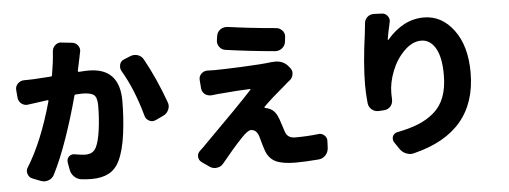

<svg xmlns="http://www.w3.org/2000/svg" viewBox="-54 -963 3108 1172"><g transform="rotate(-5 1500.0 -376.5)"><path d="M296.9 -752.9Q297.9 -776.4 314.5 -792Q329.1 -805.7 348.6 -805.7Q351.6 -805.7 354.5 -804.7L418 -797.9Q440.4 -795.9 454.1 -777.3Q463.9 -763.7 463.9 -748Q463.9 -742.2 461.9 -736.3Q459 -718.8 454.1 -697.3Q448.2 -667 438.5 -624Q438.5 -621.1 439.9 -619.1Q441.4 -617.2 444.3 -617.2Q478.5 -620.1 503.9 -620.1Q693.4 -620.1 693.4 -418Q693.4 -316.4 680.2 -215.8Q667 -115.2 637.7 -54.7Q613.3 -3.9 570.8 18.6Q528.3 41 464.8 41Q436.5 41 401.4 37.1Q376 33.2 357.9 14.6Q339.8 -3.9 335.9 -30.3L328.1 -74.2Q328.1 -78.1 328.1 -81.1Q328.1 -96.7 339.8 -108.4Q351.6 -119.1 366.2 -119.1Q371.1 -119.1 375 -118.2Q418.9 -110.4 440.4 -110.4Q488.3 -110.4 506.8 -148.4Q524.4 -182.6 534.2 -254.9Q543.9 -327.1 543.9 -402.3Q543.9 -453.1 523.4 -468.3Q502.9 -483.4 452.1 -483.4Q442.4 -483.4 413.1 -481.4Q406.2 -481.4 404.3 -473.6Q372.1 -351.6 328.1 -224.1Q284.2 -96.7 236.3 -2.9Q224.6 18.6 201.2 26.4Q190.4 30.3 179.7 30.3Q167 30.3 154.3 25.4L104.5 5.9Q84 -2.9 78.1 -23.4Q75.2 -31.2 75.2 -38.1Q75.2 -51.8 83 -63.5Q176.8 -213.9 244.1 -456.1Q245.1 -458 243.2 -460Q241.2 -461.9 239.3 -461.9Q230.5 -460.9 183.6 -454.1Q154.3 -450.2 119.1 -445.3Q114.3 -444.3 110.4 -444.3Q92.8 -444.3 77.1 -456.1Q59.6 -470.7 57.6 -493.2L53.7 -540Q51.8 -562.5 67.4 -578.6Q83 -594.7 106.4 -595.7Q115.2 -595.7 124.5 -595.7Q133.8 -595.7 145.5 -596.2Q157.2 -596.7 164.1 -596.7Q188.5 -597.7 270.5 -603.5Q278.3 -603.5 279.3 -611.3Q293 -690.4 296.9 -752.9ZM704.1 -599.6Q697.3 -611.3 697.3 -625Q697.3 -631.8 699.2 -639.6Q705.1 -661.1 725.6 -668.9L763.7 -684.6Q776.4 -690.4 790 -690.4Q799.8 -690.4 810.5 -687.5Q835 -679.7 846.7 -657.2Q913.1 -538.1 968.8 -384.8Q972.7 -374 972.7 -363.3Q972.7 -351.6 966.8 -338.9Q957 -316.4 934.6 -305.7L886.7 -283.2Q876 -278.3 866.2 -278.3Q856.4 -278.3 846.7 -283.2Q826.2 -293 820.3 -314.5Q774.4 -481.4 704.1 -599.6Z M1347.7 -672.9Q1324.2 -675.8 1310.5 -695.3Q1299.8 -710 1299.8 -727.5Q1299.8 -732.4 1300.8 -738.3L1304.7 -762.7Q1308.6 -787.1 1328.1 -800.8Q1343.8 -811.5 1362.3 -811.5Q1366.2 -811.5 1371.1 -811.5Q1508.8 -792 1668 -778.3Q1690.4 -776.4 1706.1 -757.8Q1717.8 -743.2 1717.8 -724.6Q1717.8 -720.7 1716.8 -716.8L1713.9 -691.4Q1710.9 -667 1691.4 -651.4Q1674.8 -638.7 1654.3 -638.7Q1651.4 -638.7 1648.4 -638.7Q1494.1 -652.3 1347.7 -672.9ZM1625 -574.2Q1633.8 -575.2 1643.6 -575.2Q1690.4 -575.2 1719.7 -543L1729.5 -531.2Q1743.2 -515.6 1743.2 -497.1Q1743.2 -494.1 1742.2 -491.2Q1740.2 -467.8 1721.7 -453.1Q1716.8 -449.2 1708 -442.4Q1699.2 -435.5 1698.2 -433.6Q1605.5 -356.4 1554.7 -305.7Q1553.7 -303.7 1554.2 -301.8Q1554.7 -299.8 1557.6 -298.8Q1573.2 -295.9 1587.9 -289.1Q1621.1 -273.4 1638.7 -223.6Q1643.6 -210.9 1651.9 -184.1Q1660.2 -157.2 1664.1 -146.5Q1676.8 -103.5 1724.6 -103.5Q1799.8 -103.5 1866.2 -111.3Q1869.1 -112.3 1872.1 -112.3Q1890.6 -112.3 1904.3 -99.6Q1920.9 -85 1918.9 -62.5L1917 -20.5Q1915 4.9 1897.9 22.9Q1880.9 41 1855.5 43Q1774.4 49.8 1713.9 49.8Q1636.7 49.8 1595.2 30.8Q1553.7 11.7 1535.2 -35.2Q1525.4 -60.5 1507.8 -127Q1494.1 -171.9 1459 -171.9Q1440.4 -171.9 1400.4 -129.9Q1344.7 -71.3 1273.4 16.6Q1257.8 36.1 1233.4 39.1Q1228.5 40 1223.6 40Q1206.1 40 1189.5 29.3L1143.6 -2.9Q1124 -16.6 1124 -40Q1124 -59.6 1139.6 -73.2Q1158.2 -89.8 1174.8 -107.4Q1402.3 -334 1477.5 -417Q1479.5 -418 1478.5 -419.9Q1477.5 -421.9 1475.6 -421.9Q1408.2 -419.9 1273.4 -408.2Q1257.8 -406.2 1241.2 -404.3Q1236.3 -404.3 1232.4 -404.3Q1214.8 -404.3 1199.2 -415Q1180.7 -429.7 1178.7 -452.1L1174.8 -502.9Q1172.9 -525.4 1188.5 -541Q1204.1 -556.6 1225.6 -556.6Q1226.6 -556.6 1227.5 -556.6Q1250 -555.7 1271.5 -555.7Q1317.4 -555.7 1440.4 -561Q1563.5 -566.4 1621.1 -574.2Q1623 -574.2 1625 -574.2Z M2210 -757.8Q2210.9 -781.2 2228.5 -797.9Q2245.1 -812.5 2266.6 -812.5Q2268.6 -812.5 2269.5 -812.5L2317.4 -810.5Q2339.8 -809.6 2352.5 -792Q2362.3 -779.3 2362.3 -763.7Q2362.3 -757.8 2360.4 -752Q2345.7 -688.5 2339.8 -649.4Q2339.8 -647.5 2341.3 -647Q2342.8 -646.5 2343.8 -647.5Q2443.4 -764.6 2570.3 -764.6Q2679.7 -764.6 2752.9 -666.5Q2826.2 -568.4 2826.2 -405.3Q2826.2 -39.1 2439.5 55.7Q2429.7 58.6 2420.9 58.6Q2405.3 58.6 2389.6 51.8Q2366.2 42 2351.6 19.5L2323.2 -22.5Q2317.4 -32.2 2317.4 -43Q2317.4 -50.8 2320.3 -58.6Q2329.1 -77.1 2348.6 -81.1Q2424.8 -95.7 2479 -117.7Q2533.2 -139.6 2576.2 -176.3Q2619.1 -212.9 2640.6 -269.5Q2662.1 -326.2 2662.1 -405.3Q2662.1 -513.7 2629.4 -569.3Q2596.7 -625 2542 -625Q2488.3 -625 2438.5 -576.2Q2388.7 -527.3 2360.8 -457Q2333 -386.7 2333 -321.3L2334 -280.3Q2334 -257.8 2320.3 -241.2Q2304.7 -223.6 2281.2 -221.7L2248 -219.7Q2246.1 -219.7 2244.1 -219.7Q2221.7 -219.7 2205.1 -233.4Q2186.5 -249 2183.6 -273.4Q2177.7 -331.1 2177.7 -384.8Q2177.7 -513.7 2204.1 -701.2Q2207 -727.5 2210 -757.8Z"/></g></svg>

Font: Gen Jyuu Gothic Heavy
Style: Bold
Weight: 900
Designer: [Source Han Sans]
Ryoko NISHIZUKA  (kana & ideographs); Paul D. Hunt (Latin, Greek & Cyrillic); Wenlong ZHANG  (bopomofo
Version: Version 1.002.20150607